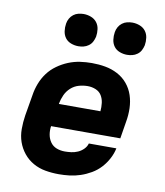

<svg xmlns="http://www.w3.org/2000/svg" viewBox="-84 -816 768 893"><g transform="rotate(10 300.0 -369.0)"><path d="M254 8Q221 8 190 2.5Q159 -3 132.5 -18Q106 -33 87 -56.5Q68 -80 58 -108.5Q48 -137 48 -169.5Q48 -202 53 -234L70 -334Q74 -361 84.5 -388.5Q95 -416 112.5 -439.5Q130 -463 154.5 -480.5Q179 -498 206 -509Q233 -520 261 -524Q289 -528 316 -528Q349 -528 380 -522.5Q411 -517 438.5 -502.5Q466 -488 485.5 -464.5Q505 -441 514.5 -412Q524 -383 525 -351Q526 -319 520 -286L507 -206H180Q177 -185 180.5 -165.5Q184 -146 195 -130.5Q206 -115 224 -108Q242 -101 263 -101Q278 -101 293.5 -103Q309 -105 324 -111.5Q339 -118 351 -130Q363 -142 367 -157H497Q492 -132 479 -107.5Q466 -83 447.5 -63Q429 -43 405 -29Q381 -15 355.5 -6.5Q330 2 304.5 5Q279 8 254 8ZM198 -314H394Q396 -334 393.5 -353.5Q391 -373 381.5 -388.5Q372 -404 354 -411.5Q336 -419 316 -419Q295 -419 274 -413Q253 -407 236.5 -392Q220 -377 211 -357Q202 -337 198 -316ZM470 -594Q452 -594 435 -600.5Q418 -607 408 -620.5Q398 -634 395.5 -652Q393 -670 396 -688Q398 -701 404.5 -712.5Q411 -724 421.5 -732Q432 -740 444.5 -743Q457 -746 469 -746Q487 -746 504 -739.5Q521 -733 531.5 -719.5Q542 -706 544.5 -688Q547 -670 544 -652Q541 -639 535 -627.5Q529 -616 518 -608Q507 -600 494.5 -597Q482 -594 470 -594ZM240 -594Q222 -594 205 -600.5Q188 -607 178 -620.5Q168 -634 165.5 -652Q163 -670 166 -688Q168 -701 174.5 -712.5Q181 -724 191.5 -732Q202 -740 214.5 -743Q227 -746 239 -746Q257 -746 274 -739.5Q291 -733 301.5 -719.5Q312 -706 314.5 -688Q317 -670 314 -652Q311 -639 305 -627.5Q299 -616 288 -608Q277 -600 264.5 -597Q252 -594 240 -594Z"/></g></svg>

Font: Iosevka XBd Ex Obl
Style: Regular
Weight: 800
Width: 7
Italic angle: -9°
Monospace: yes
Designer: Belleve Invis
Foundry: Belleve Invis
Version: Version 32.5.0; ttfautohint (v1.8.4)